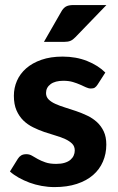

<svg xmlns="http://www.w3.org/2000/svg" viewBox="-20 -754 482 782"><path d="M377.5 -409.5Q372 -401 366.2 -397.2Q360.5 -393.5 350.5 -393.5Q340.5 -393.5 330 -398.5Q319.5 -403.5 306.5 -409.2Q293.5 -415 276.8 -420Q260 -425 238 -425Q204.5 -425 186 -411.2Q167.5 -397.5 167.5 -375Q167.5 -359.5 178 -349Q188.5 -338.5 205.8 -330.8Q223 -323 245 -316.2Q267 -309.5 290.2 -301.5Q313.5 -293.5 335.5 -283Q357.5 -272.5 374.8 -256.8Q392 -241 402.5 -218.8Q413 -196.5 413 -165Q413 -127.5 399.2 -95.8Q385.5 -64 359 -41Q332.5 -18 293 -5Q253.5 8 202 8Q175.5 8 149.5 3.2Q123.5 -1.5 100 -10.2Q76.5 -19 56 -30.5Q35.5 -42 20.5 -55.5L52.5 -107Q58 -116 66.2 -121Q74.5 -126 87.5 -126Q100 -126 110.5 -119.8Q121 -113.5 134 -106.2Q147 -99 164.8 -92.8Q182.5 -86.5 209 -86.5Q229 -86.5 243.5 -91Q258 -95.5 267 -103.2Q276 -111 280.2 -120.8Q284.5 -130.5 284.5 -141Q284.5 -158 273.8 -168.8Q263 -179.5 245.8 -187.5Q228.5 -195.5 206 -202Q183.5 -208.5 160.2 -216.5Q137 -224.5 114.8 -235.5Q92.5 -246.5 75.2 -263.2Q58 -280 47.2 -304.5Q36.5 -329 36.5 -364Q36.5 -396 49 -424.8Q61.5 -453.5 86.5 -475.5Q111.5 -497.5 148.8 -510.5Q186 -523.5 235 -523.5Q290 -523.5 335 -505.5Q380 -487.5 409 -458.5ZM413.5 -733.5 287 -602.5Q277 -592 267.2 -587.8Q257.5 -583.5 242 -583.5H159L229 -705.5Q236.5 -719.5 247.2 -726.5Q258 -733.5 280 -733.5Z"/></svg>

Font: LatoLatin Heavy
Style: Regular
Weight: 800
Designer: Lukasz Dziedzic with Adam Twardoch and Botio Nikoltchev
Foundry: tyPoland Lukasz Dziedzic
Version: Version 2.015; 2015-08-06; http://www.latofonts.com/